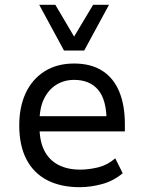

<svg xmlns="http://www.w3.org/2000/svg" viewBox="-20 -769 599 798"><path d="M311 9Q233 9 176.5 -20Q120 -49 90 -106.5Q60 -164 60 -248Q60 -324 86.5 -381.5Q113 -439 164.5 -472Q216 -505 288 -505Q358 -505 405 -475Q452 -445 475.5 -388.5Q499 -332 499 -253V-223H126V-286H442L423 -265Q423 -354 388 -395.5Q353 -437 288 -437Q247 -437 214.5 -417Q182 -397 163 -358.5Q144 -320 144 -260V-245Q144 -182 164.5 -142.5Q185 -103 223 -83.5Q261 -64 313 -64Q349 -64 388 -73.5Q427 -83 459 -111L490 -49Q452 -17 404.5 -4Q357 9 311 9ZM246 -559 143 -749H210L288 -617L367 -749H433L330 -559Z"/></svg>

Font: Nunito Sans 7pt SemiCondensed
Style: Regular
Weight: 400
Width: 4
Designer: Vernon Adams
Foundry: Vernon Adams
Version: Version 3.101;gftools[0.9.27]